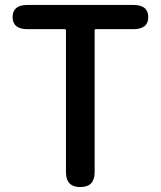

<svg xmlns="http://www.w3.org/2000/svg" viewBox="-20 -757 650 777"><path d="M305 0Q247 0 247 -60V-634Q247 -639 242 -639H91Q31 -639 31 -688Q31 -737 91 -737H520Q580 -737 580 -688Q580 -639 520 -639H368Q363 -639 363 -634V-60Q363 0 305 0Z"/></svg>

Font: Resource Han Rounded TW Medium
Style: Regular
Weight: 500
Designer: Cyano Hao (round all glyphs); Ryoko NISHIZUKA 西塚涼子 (kana, bopomofo & ideographs); Paul D. Hunt (Latin, Greek & Cyrillic)
Foundry: Cyano Hao
Version: 0.990